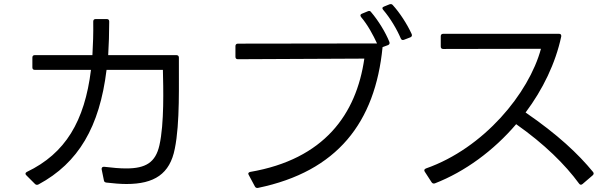

<svg xmlns="http://www.w3.org/2000/svg" viewBox="-20 -886 2995 937"><path d="M151 12C156 17 162 17 168 14C363 -91 466 -267 500 -545H775C777 -458 782 -283 758 -177C739 -93 691 -64 596 -64C565 -64 530 -67 489 -72C480 -73 475 -68 476 -60L487 -6C488 1 492 4 499 5C534 9 567 12 597 12C733 12 809 -37 833 -160C859 -286 852 -482 853 -605C853 -613 848 -617 841 -617H508C511 -668 513 -723 513 -781C513 -789 509 -793 501 -793H447C439 -793 435 -789 435 -781C436 -723 434 -668 431 -617H150C142 -617 138 -613 138 -605V-557C138 -549 142 -545 150 -545H424C393 -294 299 -137 111 -47C103 -43 102 -36 109 -30Z M1983 -704C1990 -707 1992 -713 1989 -720C1967 -768 1931 -824 1897 -861C1893 -866 1888 -867 1881 -865L1854 -854C1845 -851 1844 -844 1850 -838C1885 -797 1917 -743 1936 -698C1939 -691 1945 -689 1952 -692ZM1874 -666C1881 -669 1883 -675 1880 -682C1862 -727 1827 -785 1791 -827C1787 -833 1782 -834 1775 -831L1746 -819C1738 -816 1737 -810 1742 -803C1775 -764 1801 -715 1820 -674L1141 -673C1133 -673 1129 -668 1129 -661V-609C1129 -601 1133 -597 1141 -597L1758 -600C1719 -328 1562 -109 1201 -47C1192 -45 1189 -39 1194 -32L1224 24C1227 30 1232 32 1239 31C1626 -49 1811 -288 1847 -656Z M2086 3C2090 9 2095 11 2102 9C2249 -48 2389 -151 2499 -280C2637 -183 2738 -83 2806 10C2811 17 2817 17 2823 12L2872 -30C2878 -35 2879 -41 2874 -47C2801 -136 2702 -229 2545 -337C2629 -449 2691 -577 2719 -708C2720 -717 2716 -721 2708 -721H2143C2135 -721 2131 -717 2131 -709V-659C2131 -651 2135 -647 2143 -647C2262 -647 2510 -648 2620 -648C2561 -430 2341 -163 2059 -64C2051 -61 2048 -55 2053 -48Z"/></svg>

Font: LINE Seed JP_OTF Regular
Style: Regular
Weight: 400
Designer: LY Corporation & Fontrix & Fontworks
Version: Version 1.002